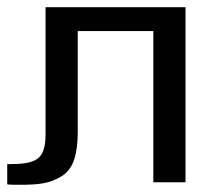

<svg xmlns="http://www.w3.org/2000/svg" viewBox="-20 -504 611 531"><path d="M0 -50V6C8 7 19 7 32 7C88 7 117 4 151 -17C185 -38 195 -82 195 -141V-418H404V0H493V-484H106V-134C106 -60 79 -50 0 -50Z"/></svg>

Font: Gamestation Text
Style: Bold
Weight: 400
Designer: Jonas Hecksher
Foundry: Jonas Hecksher, Playtypeª, e-types AS
Version: Version 1.003